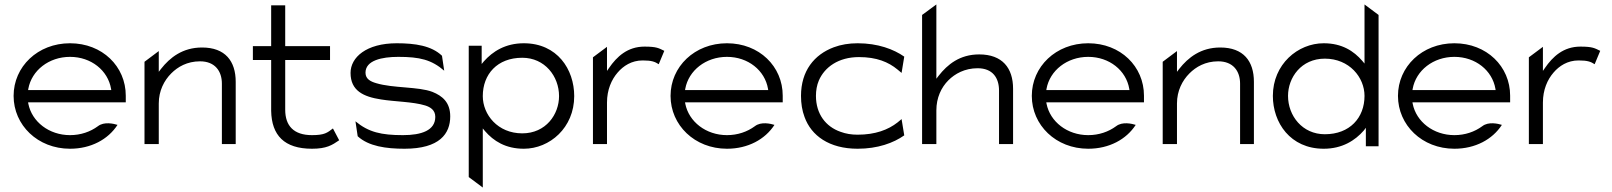

<svg xmlns="http://www.w3.org/2000/svg" viewBox="-20 -656 7231 861"><path d="M41 -226C41 -95 149 11 294 11C388 11 465 -31 507 -96C491 -101 447 -112 419 -90C385 -65 342 -50 294 -50C200 -50 123 -110 107 -191L106 -197H544V-227C544 -358 439 -462 294 -462C149 -462 41 -357 41 -226ZM106 -252 107 -258C122 -340 199 -401 294 -401C389 -401 464 -340 478 -258L479 -252Z M628 -10H692V-192C692 -249 716 -295 748 -327C777 -356 819 -381 877 -381C944 -381 975 -337 975 -281V-10H1037V-289C1037 -382 990 -443 886 -443C799 -443 742 -398 702 -347L692 -334V-427L628 -379Z M1114 -387H1196V-159C1198 -49 1255 11 1379 11C1444 11 1469 -5 1501 -27L1473 -80C1448 -61 1436 -50 1379 -50C1297 -50 1259 -92 1259 -164V-387H1460V-449H1259V-632H1196V-449H1114Z M1552 -329C1552 -249 1610 -222 1689 -210C1750 -200 1832 -200 1887 -183C1909 -176 1932 -163 1932 -132C1932 -71 1870 -50 1787 -50C1690 -50 1633 -63 1574 -112L1584 -45C1633 0 1711 11 1794 11C1952 11 1999 -57 1999 -134C1999 -197 1964 -226 1919 -244C1856 -268 1743 -260 1667 -283C1643 -290 1619 -301 1619 -330C1619 -385 1692 -401 1766 -401C1863 -401 1915 -388 1972 -339L1962 -406C1915 -451 1842 -462 1759 -462C1623 -462 1552 -399 1552 -329Z M2082 138 2145 185V-80L2155 -68C2193 -24 2247 11 2329 11C2445 11 2555 -83 2555 -225C2555 -345 2479 -462 2329 -462C2246 -462 2189 -425 2150 -381L2140 -369V-451H2082ZM2145 -225C2145 -323 2210 -397 2322 -397C2423 -397 2487 -314 2487 -225C2487 -143 2428 -58 2322 -58C2212 -58 2145 -142 2145 -225Z M2639 -10H2702V-196C2702 -253 2722 -299 2750 -331C2775 -360 2812 -385 2862 -385C2903 -385 2917 -379 2934 -368L2959 -428C2934 -440 2925 -447 2870 -447C2794 -447 2746 -402 2711 -351L2702 -338V-446L2639 -399Z M2987 -226C2987 -95 3095 11 3240 11C3334 11 3411 -31 3453 -96C3437 -101 3393 -112 3365 -90C3331 -65 3288 -50 3240 -50C3146 -50 3069 -110 3053 -191L3052 -197H3490V-227C3490 -358 3385 -462 3240 -462C3095 -462 2987 -357 2987 -226ZM3052 -252 3053 -258C3068 -340 3145 -401 3240 -401C3335 -401 3410 -340 3424 -258L3425 -252Z M3572 -226C3572 -192 3577 -160 3588 -131C3618 -48 3698 11 3826 11C3916 11 3987 -15 4035 -49L4023 -122L4005 -107C3963 -74 3905 -52 3826 -52C3798 -52 3773 -56 3749 -65C3683 -88 3639 -145 3639 -226C3639 -250 3643 -274 3652 -295C3678 -355 3740 -400 3832 -400C3911 -400 3964 -378 4005 -344L4023 -329L4035 -402C3988 -435 3917 -462 3826 -462C3787 -462 3751 -456 3719 -444C3631 -411 3572 -338 3572 -226Z M4115 -10H4179V-161C4179 -218 4201 -264 4233 -296C4262 -325 4306 -350 4364 -350C4432 -350 4460 -306 4460 -250V-10H4523V-258C4523 -351 4475 -412 4371 -412C4284 -412 4229 -367 4189 -316L4179 -303V-636L4115 -589Z M4607 -226C4607 -95 4715 11 4860 11C4954 11 5031 -31 5073 -96C5057 -101 5013 -112 4985 -90C4951 -65 4908 -50 4860 -50C4766 -50 4689 -110 4673 -191L4672 -197H5110V-227C5110 -358 5005 -462 4860 -462C4715 -462 4607 -357 4607 -226ZM4672 -252 4673 -258C4688 -340 4765 -401 4860 -401C4955 -401 5030 -340 5044 -258L5045 -252Z M5194 -10H5258V-192C5258 -249 5282 -295 5314 -327C5343 -356 5385 -381 5443 -381C5510 -381 5541 -337 5541 -281V-10H5603V-289C5603 -382 5556 -443 5452 -443C5365 -443 5308 -398 5268 -347L5258 -334V-427L5194 -379Z M5688 -226C5688 -106 5766 11 5916 11C5999 11 6057 -26 6096 -71L6105 -83V0H6162V-589L6099 -636V-371L6089 -383C6051 -427 5998 -462 5916 -462C5800 -462 5688 -368 5688 -226ZM5756 -226C5756 -308 5815 -393 5921 -393C6031 -393 6099 -309 6099 -226C6099 -128 6033 -54 5921 -54C5820 -54 5756 -137 5756 -226Z M6249 -226C6249 -95 6357 11 6502 11C6596 11 6673 -31 6715 -96C6699 -101 6655 -112 6627 -90C6593 -65 6550 -50 6502 -50C6408 -50 6331 -110 6315 -191L6314 -197H6752V-227C6752 -358 6647 -462 6502 -462C6357 -462 6249 -357 6249 -226ZM6314 -252 6315 -258C6330 -340 6407 -401 6502 -401C6597 -401 6672 -340 6686 -258L6687 -252Z M6836 -10H6899V-196C6899 -253 6919 -299 6947 -331C6972 -360 7009 -385 7059 -385C7100 -385 7114 -379 7131 -368L7156 -428C7131 -440 7122 -447 7067 -447C6991 -447 6943 -402 6908 -351L6899 -338V-446L6836 -399Z"/></svg>

Font: Charger Sport
Style: LitExt
Weight: 300
Designer: Jasper
Foundry: Cannot Into Space Fonts
Version: Version 1.1